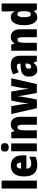

<svg xmlns="http://www.w3.org/2000/svg" viewBox="1642 -2458 826 4150"><g transform="rotate(-90 2055.0 -383.0)"><path d="M226 0H55V-760H226Z M548 -562Q653 -562 712.5 -497.5Q772 -433 772 -310V-225H485Q487 -121 587 -121Q630 -121 665.5 -131Q701 -141 742 -164V-30Q671 10 564 10Q442 10 379 -61.5Q316 -133 316 -274Q316 -416 376.5 -489Q437 -562 548 -562ZM553 -436Q525 -436 506.5 -414Q488 -392 486 -341H615Q615 -389 598.5 -412.5Q582 -436 553 -436Z M945 -776Q989 -776 1012.5 -756Q1036 -736 1036 -691Q1036 -647 1012 -627Q988 -607 945 -607Q903 -607 879 -627Q855 -647 855 -691Q855 -736 878 -756Q901 -776 945 -776ZM1031 -553V0H860V-553Z M1440 -563Q1516 -563 1560.5 -511.5Q1605 -460 1605 -360V0H1434V-306Q1434 -361 1423 -389Q1412 -417 1380 -417Q1340 -417 1326.5 -378.5Q1313 -340 1313 -250V0H1142V-553H1274L1294 -484H1303Q1346 -563 1440 -563Z M2076 -243Q2069 -280 2062.5 -326Q2056 -372 2053 -404H2049Q2045 -368 2038.5 -322Q2032 -276 2026 -242L1979 0H1791L1665 -553H1835L1868 -368Q1876 -329 1881.5 -277Q1887 -225 1890 -179H1893Q1896 -219 1903 -267.5Q1910 -316 1918 -357L1956 -553H2150L2186 -354Q2193 -308 2200.5 -260.5Q2208 -213 2210 -179H2214Q2217 -224 2223 -275.5Q2229 -327 2237 -368L2273 -553H2439L2312 0H2121Z M2733 -563Q2822 -563 2873.5 -513Q2925 -463 2925 -363V0H2804L2774 -73H2770Q2741 -30 2707 -10Q2673 10 2616 10Q2569 10 2537.5 -14Q2506 -38 2490 -78.5Q2474 -119 2474 -169Q2474 -258 2526 -301.5Q2578 -345 2677 -349L2755 -352V-364Q2755 -432 2697 -432Q2645 -432 2568 -391L2522 -513Q2565 -537 2618 -550Q2671 -563 2733 -563ZM2721 -245Q2646 -242 2646 -177Q2646 -121 2690 -121Q2717 -121 2736 -143Q2755 -165 2755 -200V-247Z M3332 -563Q3408 -563 3452.5 -511.5Q3497 -460 3497 -360V0H3326V-306Q3326 -361 3315 -389Q3304 -417 3272 -417Q3232 -417 3218.5 -378.5Q3205 -340 3205 -250V0H3034V-553H3166L3186 -484H3195Q3238 -563 3332 -563Z M3759 10Q3679 10 3632 -66Q3585 -142 3585 -277Q3585 -413 3632 -488Q3679 -563 3758 -563Q3801 -563 3832 -542.5Q3863 -522 3885 -482H3890Q3887 -515 3885.5 -544.5Q3884 -574 3884 -595V-760H4055V0H3921L3892 -59H3884Q3859 -25 3831.5 -7.5Q3804 10 3759 10ZM3820 -130Q3857 -130 3872.5 -161.5Q3888 -193 3889 -263V-290Q3889 -356 3873.5 -388Q3858 -420 3820 -420Q3791 -420 3774.5 -384.5Q3758 -349 3758 -278Q3758 -202 3774.5 -166Q3791 -130 3820 -130Z"/></g></svg>

Font: Noto Sans Lao UI Cond Blk
Style: Regular
Weight: 900
Width: 3
Designer: Monotype Design Team
Foundry: Monotype Imaging Inc.
Version: Version 2.000; ttfautohint (v1.8.4.7-5d5b)